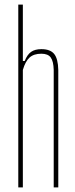

<svg xmlns="http://www.w3.org/2000/svg" viewBox="-20 -820 327 840"><path d="M60 0V-800H80V-553H88Q99 -581 116 -593Q133 -605 161 -605Q200 -605 217 -584Q234 -563 235 -514V0H215V-514Q214 -552 202 -568.5Q190 -585 161 -585Q128 -585 109.5 -568.5Q91 -552 80 -514V0Z"/></svg>

Font: Big Shoulders Display Thin
Style: Regular
Weight: 100
Designer: Patric King
Foundry: XO Type Co
Version: Version 1.000; ttfautohint (v1.8.2)